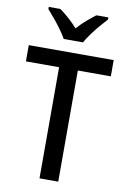

<svg xmlns="http://www.w3.org/2000/svg" viewBox="-101 -1001 704 1060"><g transform="rotate(10 251.0 -470.5)"><path d="M303 0H198V-623H12V-714H488V-623H303ZM196 -781Q184 -803 164.5 -830Q145 -857 123.5 -883Q102 -909 84 -929V-941H149Q173 -924 199.5 -900.5Q226 -877 250 -850Q275 -878 300.5 -900Q326 -922 351 -941H418V-929Q400 -910 378 -884Q356 -858 336 -830.5Q316 -803 304 -781Z"/></g></svg>

Font: Noto Sans Gurmukhi UI SemiCondensed Medium
Style: Regular
Weight: 500
Width: 4
Designer: Jelle Bosma - Monotype Design Team
Foundry: Monotype Imaging Inc.
Version: Version 2.004; ttfautohint (v1.8.4.7-5d5b)